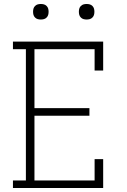

<svg xmlns="http://www.w3.org/2000/svg" viewBox="-20 -944 640 964"><path d="M45 0V-38H110V-697H45V-735H498V-590H455V-697H153V-401H429V-363H153V-38H455V-145H498V0ZM415 -846Q407 -846 399.5 -848Q392 -850 386 -856Q380 -862 378 -869.5Q376 -877 376 -885Q376 -893 378 -900.5Q380 -908 386 -914Q392 -920 399.5 -922Q407 -924 415 -924Q423 -924 430.5 -922Q438 -920 444 -914Q450 -908 452 -900.5Q454 -893 454 -885Q454 -877 452 -869.5Q450 -862 444 -856Q438 -850 430.5 -848Q423 -846 415 -846ZM185 -846Q177 -846 169.5 -848Q162 -850 156 -856Q150 -862 148 -869.5Q146 -877 146 -885Q146 -893 148 -900.5Q150 -908 156 -914Q162 -920 169.5 -922Q177 -924 185 -924Q193 -924 200.5 -922Q208 -920 214 -914Q220 -908 222 -900.5Q224 -893 224 -885Q224 -877 222 -869.5Q220 -862 214 -856Q208 -850 200.5 -848Q193 -846 185 -846Z"/></svg>

Font: Iosevka Etoile Extralight
Style: Regular
Weight: 200
Designer: Belleve Invis
Foundry: Belleve Invis
Version: Version 22.1.2; ttfautohint (v1.8.4)